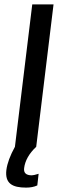

<svg xmlns="http://www.w3.org/2000/svg" viewBox="-20 -669 264 875"><path d="M99 186C118 186 135 183 150 176L156 123C140 128 130 130 125 130C99 130 87 119 90 97C94 64 112 31 145 0L224 -649H127L48 0C26 40 13 75 9 106C2 167 36 186 99 186Z"/></svg>

Font: Gamestation Display
Style: Italic
Weight: 400
Designer: Jonas Hecksher
Foundry: Jonas Hecksher, Playtypeª, e-types AS
Version: Version 1.003